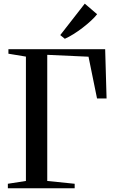

<svg xmlns="http://www.w3.org/2000/svg" viewBox="-20 -1006 614 1026"><path d="M22 0V-24L118.5 -39V-703.5L25 -719V-743H542L549.5 -480H498.5L453 -703L232.5 -713V-39L379 -24V0ZM326 -799 302 -818.5 433 -986.5 499 -930Q486.5 -914 466.2 -895.2Q446 -876.5 422 -858Q398 -839.5 373.2 -824Q348.5 -808.5 327 -799Z"/></svg>

Font: Merriweather 120pt
Style: Regular
Weight: 400
Version: Version 2.100